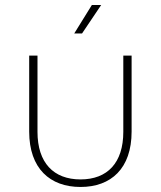

<svg xmlns="http://www.w3.org/2000/svg" viewBox="-20 -740 639 763"><path d="M300 3C421 3 503 -70 503 -217V-519H470V-216C470 -93 407 -27 300 -27C193 -27 129 -93 129 -216V-519H96V-217C96 -70 179 3 300 3ZM275 -607H306L382 -720H345Z"/></svg>

Font: Chess Sans ExtraLight
Style: Regular
Weight: 275
Designer: Wolf Bōese
Foundry: Wolf Bōese
Version: Version 7.223;Glyphs 3.3 (3306)